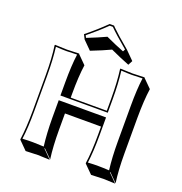

<svg xmlns="http://www.w3.org/2000/svg" viewBox="-163 -1035 1171 1236"><g transform="rotate(20 422.0 -417.0)"><path d="M539.1 -775.9 595.7 -719.2 579.6 -688.5Q512.7 -714.8 448.7 -744.6Q396.5 -719.7 316.4 -688.5L259.8 -745.1L244.1 -775.9Q319.3 -836.4 377 -894H407.2Q413.6 -887.7 418.5 -882.3Q450.7 -850.1 539.1 -775.9ZM550.8 -444.8Q550.8 -559.6 539.1 -645L541 -647.9Q542.5 -647.9 623 -645Q623 -645 706.1 -647.9L707 -645L763.7 -588.4Q752 -508.3 751.5 -388.2V-143.6Q751.5 -28.8 763.7 56.6L707 0L705.1 2.9L761.7 59.6Q760.3 59.6 679.7 56.6Q679.7 56.6 596.7 59.6L540 2.9L539.1 0Q550.8 -81.5 550.8 -200.2V-254.4H303.7V-143.6Q303.7 -28.8 315.4 56.6L258.8 0L256.8 2.9L313.5 59.6Q312 59.6 231.4 56.6Q231.4 56.6 148.4 59.6L91.8 2.9L90.8 0Q102.5 -81.5 103 -200.2V-444.8Q103 -559.6 90.8 -645L92.8 -647.9Q94.2 -647.9 174.8 -645Q174.8 -645 257.8 -647.9L258.8 -645L315.4 -588.4Q303.7 -508.3 303.7 -388.2V-362.8H550.8ZM561 -444.8V-353H236.8V-444.8Q236.8 -558.1 247.6 -637.2Q202.6 -634.8 174.8 -634.8Q146 -634.8 102.1 -637.7Q112.8 -553.2 112.8 -444.8V-200.2Q112.8 -87.4 102.1 -7.8Q146.5 -10.3 174.8 -9.8Q203.6 -9.8 248 -7.3Q237.3 -91.8 236.8 -200.2V-320.8H561V-200.2Q561 -87.4 550.3 -7.8Q594.7 -10.3 623 -9.8Q651.9 -9.8 695.8 -7.3Q685.1 -91.8 685.1 -200.2V-444.8Q685.1 -558.1 695.8 -637.2Q650.9 -634.8 623 -634.8Q594.2 -634.8 550.3 -637.7Q561 -552.7 561 -444.8ZM526.4 -773.4Q437 -848.6 402.8 -883.8H381.3Q325.7 -829.1 256.8 -773.4L264.6 -757.8Q338.9 -787.1 387.7 -810.1L392.1 -812L396 -810.1Q456.5 -781.7 518.1 -757.8Z"/></g></svg>

Font: Linux Biolinum Shadow O
Style: Bold
Weight: 700
Designer: Philipp H. Poll
Foundry: Philipp H. Poll
Version: Version 0.9.2